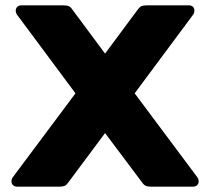

<svg xmlns="http://www.w3.org/2000/svg" viewBox="-20 -700 789 720"><path d="M23 -20Q23 -30 30 -38L263 -350L46 -642Q39 -650 39 -660Q39 -669 45 -674.5Q51 -680 61 -680H216Q230 -680 237.5 -677Q245 -674 250 -666L374 -499L498 -666Q504 -674 511 -677Q518 -680 532 -680H688Q698 -680 703.5 -674.5Q709 -669 709 -661Q709 -650 702 -642L485 -350L718 -38Q725 -30 725 -19Q725 -11 719 -5.5Q713 0 703 0H548Q534 0 527 -3Q520 -6 515 -13L374 -201L234 -13Q228 -5 221 -2.5Q214 0 201 0H45Q35 0 29 -5.5Q23 -11 23 -20Z"/></svg>

Font: Mitr SemiBold
Style: Regular
Weight: 600
Designer: Thanarat Vachiruckul
Foundry: Cadson Demak
Version: Version 1.003